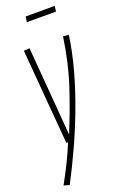

<svg xmlns="http://www.w3.org/2000/svg" viewBox="-177 -757 652 1026"><g transform="rotate(-20 149.0 -244.5)"><path d="M268 -540 300 -537Q287 -444 260 -346Q233 -248 196 -149Q159 -50 116 43.5Q73 137 30 219L-2 210Q24 163 50 111Q76 59 100 1H90L45 -539L78 -541L119 -36Q165 -147 206 -270.5Q247 -394 268 -540ZM112 -677 117 -708H282L278 -677Z"/></g></svg>

Font: Georama Condensed ExtraLight
Style: Italic
Weight: 200
Width: 3
Italic angle: -9°
Designer: Jean-Baptiste Levee
Foundry: Production Type
Version: Version 1.000